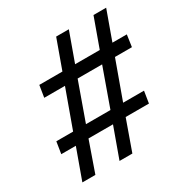

<svg xmlns="http://www.w3.org/2000/svg" viewBox="-163 -838 936 971"><g transform="rotate(-30 305.5 -352.5)"><path d="M42 0 106 -177H21L32 -246H130L210 -467H89L100 -536H235L296 -705H370L309 -536H453L514 -705H588L527 -536H611L601 -467H502L422 -246H544L533 -177H397L334 0H259L323 -177H180L118 0ZM205 -246H348L427 -467H284Z"/></g></svg>

Font: Winston Medium
Style: Italic
Weight: 500
Italic angle: -9°
Designer: Original fonts by Vernon Adams / Changes by Cristiano Sobral
Foundry: Original fonts by Vernon Adams / Changes by Cristiano Sobral
Version: Version 2.503;July 17, 2020;FontCreator 13.0.0.2655 64-bit